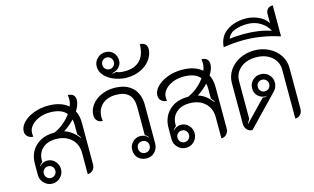

<svg xmlns="http://www.w3.org/2000/svg" viewBox="-103 -1200 2471 1511"><g transform="rotate(-15 1132.0 -444.5)"><path d="M485 -493Q507 -452 507 -394V-56Q507 -28 490 -9.5Q473 9 447 9V-164Q447 -236 399.5 -279.5Q352 -323 274 -323Q207 -323 166.5 -286.5Q126 -250 126 -189V-177Q109 -162 101 -151L104 -149Q130 -177 165 -177Q202 -177 228 -150Q254 -123 254 -85Q254 -46 226.5 -18.5Q199 9 161 9Q122 9 94 -19Q66 -47 66 -86V-177Q66 -266 123 -320.5Q180 -375 274 -375H278Q319 -392 356 -422.5Q393 -453 418 -489Q378 -538 284 -538Q236 -538 195.5 -521.5Q155 -505 131 -477Q107 -449 107 -416Q107 -401 110 -387Q84 -387 65.5 -403.5Q47 -420 47 -445Q47 -484 80 -518Q113 -552 167.5 -572.5Q222 -593 284 -593Q388 -593 447 -542Q459 -571 459 -598Q459 -617 456 -633Q484 -633 499.5 -619Q515 -605 515 -580Q515 -540 485 -493ZM443 -438Q405 -397 355 -365Q388 -355 415 -334.5Q442 -314 469 -281L472 -282Q463 -299 448 -315V-393Q448 -416 443 -438ZM114 -85Q114 -65 127.5 -51Q141 -37 161 -37Q181 -37 194.5 -51Q208 -65 208 -85Q208 -105 194.5 -118.5Q181 -132 161 -132Q142 -132 128 -118.5Q114 -105 114 -85Z M834 -84Q834 -121 860 -147.5Q886 -174 922 -174Q940 -174 956.5 -167Q973 -160 983 -147L986 -149Q976 -164 960 -171V-401Q960 -537 822 -537Q751 -537 709 -498.5Q667 -460 667 -395Q667 -376 671 -365Q643 -365 626 -381.5Q609 -398 609 -425Q609 -471 637.5 -509.5Q666 -548 715 -570.5Q764 -593 822 -593Q917 -593 969.5 -542.5Q1022 -492 1022 -401V-89Q1022 -47 995.5 -19Q969 9 929 9Q887 9 860.5 -17Q834 -43 834 -84ZM976 -84Q976 -104 962.5 -117.5Q949 -131 929 -131Q907 -131 894 -118.5Q881 -106 881 -84Q881 -63 894.5 -49.5Q908 -36 929 -36Q949 -36 962.5 -49.5Q976 -63 976 -84Z M734 -791Q734 -829 762 -856Q790 -883 827 -883Q868 -883 892.5 -857Q917 -831 917 -791Q917 -761 896 -738.5Q875 -716 839 -709L840 -705Q843 -705 853 -706.5Q863 -708 871 -710Q887 -703 902 -700.5Q917 -698 941 -698Q1020 -698 1063.5 -743Q1107 -788 1107 -873Q1134 -873 1149.5 -859.5Q1165 -846 1165 -818Q1165 -778 1138 -737.5Q1111 -697 1060 -671Q1009 -645 941 -645Q896 -645 848 -662Q800 -679 767 -712.5Q734 -746 734 -791ZM874 -791Q874 -812 860.5 -826Q847 -840 827 -840Q807 -840 793.5 -826Q780 -812 780 -791Q780 -772 793.5 -758.5Q807 -745 827 -744Q846 -744 860 -758Q874 -772 874 -791Z M1574 -493Q1596 -452 1596 -394V-56Q1596 -28 1579 -9.5Q1562 9 1536 9V-164Q1536 -236 1488.5 -279.5Q1441 -323 1363 -323Q1296 -323 1255.5 -286.5Q1215 -250 1215 -189V-177Q1198 -162 1190 -151L1193 -149Q1219 -177 1254 -177Q1291 -177 1317 -150Q1343 -123 1343 -85Q1343 -46 1315.5 -18.5Q1288 9 1250 9Q1211 9 1183 -19Q1155 -47 1155 -86V-177Q1155 -266 1212 -320.5Q1269 -375 1363 -375H1367Q1408 -392 1445 -422.5Q1482 -453 1507 -489Q1467 -538 1373 -538Q1325 -538 1284.5 -521.5Q1244 -505 1220 -477Q1196 -449 1196 -416Q1196 -401 1199 -387Q1173 -387 1154.5 -403.5Q1136 -420 1136 -445Q1136 -484 1169 -518Q1202 -552 1256.5 -572.5Q1311 -593 1373 -593Q1477 -593 1536 -542Q1548 -571 1548 -598Q1548 -617 1545 -633Q1573 -633 1588.5 -619Q1604 -605 1604 -580Q1604 -540 1574 -493ZM1532 -438Q1494 -397 1444 -365Q1477 -355 1504 -334.5Q1531 -314 1558 -281L1561 -282Q1552 -299 1537 -315V-393Q1537 -416 1532 -438ZM1203 -85Q1203 -65 1216.5 -51Q1230 -37 1250 -37Q1270 -37 1283.5 -51Q1297 -65 1297 -85Q1297 -105 1283.5 -118.5Q1270 -132 1250 -132Q1231 -132 1217 -118.5Q1203 -105 1203 -85Z M1728 -57V-389Q1728 -446 1759 -492.5Q1790 -539 1844 -566Q1898 -593 1963 -593Q2027 -593 2081 -566Q2135 -539 2166 -492Q2197 -445 2197 -389V-56Q2197 -27 2180.5 -9Q2164 9 2138 9V-389Q2138 -454 2089 -495.5Q2040 -537 1963 -537Q1885 -537 1836 -496Q1787 -455 1787 -389V-82L1767 -50L1770 -48L1933 -217Q1945 -215 1952 -215Q1960 -215 1964 -216V-219Q1922 -221 1896.5 -245Q1871 -269 1871 -307Q1871 -346 1897.5 -372.5Q1924 -399 1963 -399Q2003 -399 2029.5 -372.5Q2056 -346 2056 -307Q2056 -269 2030 -241L1789 9Q1763 9 1745.5 -10Q1728 -29 1728 -57ZM2010 -307Q2010 -328 1996.5 -341Q1983 -354 1963 -354Q1943 -354 1930 -341Q1917 -328 1917 -307Q1917 -287 1930 -273.5Q1943 -260 1963 -260Q1983 -260 1996.5 -273.5Q2010 -287 2010 -307Z M1964 -853Q2017 -853 2067.5 -829.5Q2118 -806 2140 -767V-842Q2140 -868 2155 -883Q2170 -898 2197 -898V-645Q2051 -693 1902 -693Q1823 -693 1739 -679Q1745 -766 1809 -809.5Q1873 -853 1964 -853ZM1918 -739Q2043 -739 2139 -706Q2118 -750 2071 -779Q2024 -808 1965 -808Q1907 -808 1861.5 -790.5Q1816 -773 1802 -731Q1853 -739 1918 -739Z"/></g></svg>

Font: K2D ExtraLight
Style: Regular
Weight: 275
Designer: Katatrad Aksorn Co.,Ltd.
Foundry: Cadson Demak Co.,Ltd.
Version: Version 1.000; ttfautohint (v1.6)